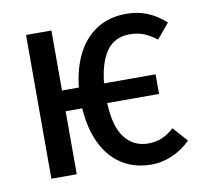

<svg xmlns="http://www.w3.org/2000/svg" viewBox="-68 -625 750 711"><g transform="rotate(-10 307.5 -270.0)"><path d="M545.6 -106.2 594.4 -51.3Q563.6 -20.5 524.9 -3.8Q486.2 12.8 447.2 12.8Q383.6 12.8 336.2 -17.4Q288.7 -47.7 261.5 -104.1Q234.4 -160.5 229.7 -236.9H167.2V0H71.8V-540.5H167.2V-314.9H230.8Q237.9 -385.6 265.1 -439.5Q292.3 -493.3 339.2 -523.3Q386.2 -553.3 450.3 -553.3Q492.8 -553.3 528.5 -539Q564.1 -524.6 597.4 -494.9L550.3 -438.5Q526.2 -457.9 502.3 -467.2Q478.5 -476.4 449.7 -476.4Q393.8 -476.4 363.6 -435.1Q333.3 -393.8 325.1 -313.8H519V-240H324.1Q327.2 -151.8 360.3 -109Q393.3 -66.2 448.2 -66.2Q477.4 -66.2 500.5 -76.2Q523.6 -86.2 545.6 -106.2Z"/></g></svg>

Font: Fira Code Fixed Retina
Style: Regular
Weight: 450
Monospace: yes
Designer: Carrois Corporate, Edenspiekermann AG, Nikita Prokopov
Foundry: Carrois Corporate, Edenspiekermann AG, Nikita Prokopov
Version: Version 5.002